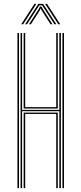

<svg xmlns="http://www.w3.org/2000/svg" viewBox="-20 -970 420 990"><path d="M86 0V-800H94V-403.5H286V-800H294V0H286V-396.5H94V0ZM102 0V-389.5H278V0H270V-382.5H110V0ZM70 0V-800H78V0ZM302 0V-800H310V0ZM102 -410.5V-800H110V-417.5H270V-800H278V-410.5ZM89.5 -845 157.5 -950H167.5L99.5 -845ZM109.5 -845 177.5 -950H202.5L270.5 -845H260.5L207 -927.5L197 -942.5H183L172.8 -927.5L119.5 -845ZM129.5 -845 179.2 -922.8 186 -935.8H194L201 -922.8L250.5 -845H240.5L193.8 -918.2L191 -926H189L186.2 -918.2L139.5 -845ZM280.5 -845 212.5 -950H222.5L290.5 -845Z"/></svg>

Font: Big Shoulders Inline Text SC Thin
Style: Regular
Weight: 100
Designer: Patric King
Foundry: XO Type Co
Version: Version 2.002